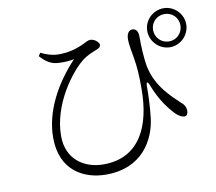

<svg xmlns="http://www.w3.org/2000/svg" viewBox="-88 -901 1176 1043"><g transform="rotate(-10 500.0 -379.0)"><path d="M878 -582C936 -582 985 -631 985 -690C985 -749 936 -797 878 -797C819 -797 770 -749 770 -690C770 -631 819 -582 878 -582ZM416 39C615 39 693 -103 707 -224C715 -294 716 -354 716 -392C716 -422 724 -423 734 -396C767 -311 806 -261 841 -224C858 -207 876 -198 889 -198C903 -198 909 -212 909 -226C908 -252 896 -265 882 -276C840 -316 758 -387 735 -500C725 -554 723 -620 723 -669C723 -695 713 -713 691 -713C673 -713 659 -696 659 -662C659 -635 668 -592 672 -567C683 -508 685 -457 685 -386C685 -184 612 -18 411 -18C306 -18 210 -80 210 -209C210 -386 335 -543 395 -592C427 -619 459 -629 483 -639C499 -646 504 -652 504 -662C504 -675 480 -697 456 -697C444 -697 436 -690 404 -676C367 -660 328 -649 274 -649C241 -649 210 -659 177 -675L166 -658C205 -615 233 -604 274 -603C305 -602 329 -604 352 -609C246 -497 166 -354 166 -208C166 -25 295 39 416 39ZM878 -614C835 -614 802 -648 802 -690C802 -732 835 -765 878 -765C920 -765 953 -732 953 -690C953 -648 920 -614 878 -614Z"/></g></svg>

Font: Source Han Serif CN Light
Style: Regular
Weight: 300
Designer: Ryoko NISHIZUKA 西塚涼子 (kana & ideographs); Frank Grießhammer (Latin, Greek & Cyrillic); Wenlong ZHANG 张文龙 (bopomofo); San
Foundry: Adobe
Version: Version 2.003;hotconv 1.1.1;makeotfexe 2.6.0